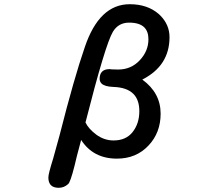

<svg xmlns="http://www.w3.org/2000/svg" viewBox="-20 -747 1040 907"><path d="M638.2 -221.7Q638.2 -275.4 609.9 -303.7Q579.1 -334.5 514.6 -336.4Q474.6 -337.9 459.5 -352.5Q450.7 -361.8 450.7 -375Q450.7 -397 462.4 -408.7Q474.1 -420.4 497.1 -420.4H497.6L506.3 -419.4L538.1 -418.5Q599.1 -418.5 640.1 -462.2Q681.2 -505.9 681.2 -561.5Q681.2 -598.1 661.6 -617.7Q639.2 -640.1 589.8 -640.1Q539.1 -640.1 513.2 -596.7Q477.5 -537.1 383.8 -168.5Q397.9 -138.7 435.1 -110.8Q472.7 -83.5 516.6 -83.5Q574.7 -83.5 606 -122.6Q638.2 -163.1 638.2 -221.7ZM532.2 2.4Q420.4 2.4 363.3 -85.9L343.3 -10.3Q320.3 89.8 307.1 115.2Q304.2 120.6 301.3 123Q282.2 140.1 257.8 140.1Q224.6 140.1 213.9 118.2Q208.5 107.4 208.5 90.8Q208.5 74.2 231 2.4L261.2 -106.9Q330.6 -380.4 380.9 -525.4Q449.2 -727.1 592.8 -727.1Q675.8 -727.1 729 -681.6Q731.9 -679.2 736.3 -674.8Q780.8 -630.4 780.8 -571.3Q780.8 -436.5 652.3 -371.1Q738.8 -308.1 738.8 -210Q738.8 -120.1 681.6 -59.6Q623.5 2.4 532.2 2.4Z"/></svg>

Font: YuPearl-Medium
Style: Medium
Weight: 500
Designer: Max Yao
Foundry: Max-Everyday
Version: Version 1.011; ttfautohint (v1.8.3)